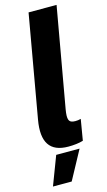

<svg xmlns="http://www.w3.org/2000/svg" viewBox="-137 -766 557 1000"><g transform="rotate(-15 141.0 -265.5)"><path d="M149 9C177 9 206 6 229 -1L248 -114C238 -111 228 -110 218 -110C181 -110 176 -129 185 -183L280 -720H129L32 -168C11 -50 49 9 149 9ZM17 189H118L202 34H76Z"/></g></svg>

Font: Fixel Text 20240404
Style: Bold Italic
Weight: 700
Width: 4
Italic angle: -10°
Designer: AlfaBravo + MacPaw
Foundry: Kyrylo Tkachov, Marchela Mozhyna, Serhii Makarenko, Maria Weinstein, Zakhar Kryvoshyya
Version: Version 1.211;Glyphs 3.2 (3225)